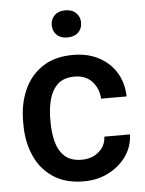

<svg xmlns="http://www.w3.org/2000/svg" viewBox="-53 -776 628 829"><g transform="rotate(-5 261.0 -361.5)"><path d="M276.4 -84Q319.8 -84 349.9 -109.1Q379.9 -134.3 381.8 -174.8H492.7Q491.2 -123 462.2 -81.3Q433.1 -39.6 384.8 -14.9Q336.4 9.8 277.8 9.8Q197.3 9.8 144 -26.1Q90.8 -62 64.5 -122.3Q38.1 -182.6 38.1 -255.4V-272.5Q38.1 -345.7 64.5 -406Q90.8 -466.3 144 -502.2Q197.3 -538.1 277.3 -538.1Q340.8 -538.1 388.7 -512.9Q436.5 -487.8 463.9 -443.1Q491.2 -398.4 492.7 -339.4H381.8Q379.9 -382.8 352.1 -413.6Q324.2 -444.3 275.9 -444.3Q228.5 -444.3 202.4 -419.4Q176.3 -394.5 166 -355.2Q155.8 -315.9 155.8 -272.5V-255.4Q155.8 -211.9 165.8 -172.6Q175.8 -133.3 202.1 -108.6Q228.5 -84 276.4 -84ZM197.3 -673.8Q197.3 -699.2 214.1 -716.1Q231 -732.9 260.7 -732.9Q290.5 -732.9 307.6 -716.1Q324.7 -699.2 324.7 -673.8Q324.7 -648.4 307.6 -631.8Q290.5 -615.2 260.7 -615.2Q231 -615.2 214.1 -631.8Q197.3 -648.4 197.3 -673.8Z"/></g></svg>

Font: Vazirmatn FD Medium
Style: Regular
Weight: 500
Designer: Saber Rastikerdar
Foundry: Saber Rastikerdar
Version: Version 33.003